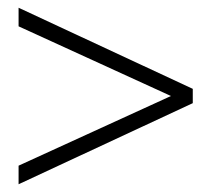

<svg xmlns="http://www.w3.org/2000/svg" viewBox="-20 -466 540 496"><path d="M431.5 -213.5 28 -398V-446L478 -236.5V-199.5L28 10V-38L431.5 -222.5Z"/></svg>

Font: Newsreader Text
Style: Regular
Weight: 400
Designer: Hugues Gentile
Foundry: Production Type
Version: Version 1.001